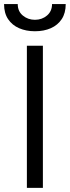

<svg xmlns="http://www.w3.org/2000/svg" viewBox="-27 -912 339 932"><path d="M181.2 0H103.5V-689.9H181.2ZM142.6 -760.3Q100.1 -760.3 66.2 -774.9Q32.2 -789.6 12.5 -818.8Q-7.3 -848.1 -7.3 -892.1H59.1Q59.1 -856.9 84 -836.4Q108.9 -815.9 142.6 -815.9Q176.8 -815.9 201.2 -836.7Q225.6 -857.4 225.6 -892.1H292Q292 -848.6 272.7 -819.3Q253.4 -790 219.7 -775.1Q186 -760.3 142.6 -760.3Z"/></svg>

Font: Acari Sans
Style: Regular
Weight: 400
Designer: Alfredo Marco Pradil and Stefan Peev
Foundry: Hanken Design Co.
Version: Version 1.045;February 4, 2021;FontCreator 13.0.0.2655 64-bi